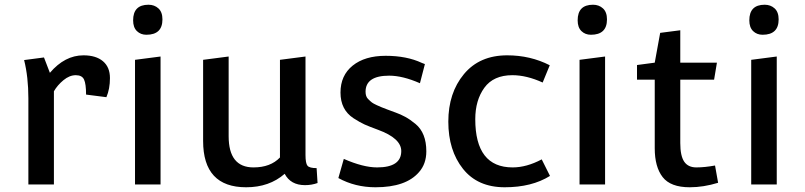

<svg xmlns="http://www.w3.org/2000/svg" viewBox="-20 -780 3405 812"><path d="M100 -364Q100 -454 82 -526L166 -537L191 -472Q254 -546 333 -546Q386 -546 415.5 -521Q445 -496 445 -450Q445 -404 430 -369L344 -380Q344 -425 335.5 -443.5Q327 -462 300.5 -462Q274 -462 248.5 -441Q223 -420 208 -394V0H100Z M608 -760Q633 -760 650 -744.5Q667 -729 667 -698Q667 -633 599 -633Q575 -633 559 -648.5Q543 -664 543 -694Q543 -760 608 -760ZM551 0V-527L659 -541V0Z M1272 -541V-125Q1272 -89 1280.5 -79Q1289 -69 1319 -69L1323 -6Q1298 3 1270 3Q1209 3 1184 -45Q1119 12 1021 12Q839 12 839 -184V-527L947 -541V-204Q947 -72 1052 -72Q1124 -72 1164 -114V-527Z M1411 -27 1434 -108Q1516 -72 1575 -72Q1677 -72 1677 -141Q1677 -195 1579 -231Q1541 -245 1522 -253.5Q1503 -262 1475 -280Q1420 -316 1420 -388.5Q1420 -461 1471.5 -502.5Q1523 -544 1611 -544Q1700 -544 1764 -514Q1776 -509 1777 -509L1756 -428Q1683 -460 1626 -460Q1526 -460 1526 -392Q1526 -372 1536.5 -361.5Q1547 -351 1553 -346.5Q1559 -342 1573 -335.5Q1587 -329 1593.5 -326.5Q1600 -324 1618 -317Q1636 -310 1654.5 -303.5Q1673 -297 1693.5 -286Q1714 -275 1737 -256Q1783 -218 1783 -140Q1783 -87 1752 -52Q1697 12 1568 12Q1482 12 1411 -27Z M2125 -546Q2223 -546 2305 -504L2275 -431Q2207 -462 2147 -462Q2067 -462 2028.5 -409Q1990 -356 1990 -276Q1990 -72 2148 -72Q2207 -72 2271 -106L2306 -36Q2229 12 2114.5 12Q2000 12 1938 -66Q1876 -144 1876 -265.5Q1876 -387 1942 -466.5Q2008 -546 2125 -546Z M2488 -760Q2513 -760 2530 -744.5Q2547 -729 2547 -698Q2547 -633 2479 -633Q2455 -633 2439 -648.5Q2423 -664 2423 -694Q2423 -760 2488 -760ZM2431 0V-527L2539 -541V0Z M2772 -641 2857 -652V-515H3012L3000 -443H2857V-175Q2857 -121 2873.5 -96.5Q2890 -72 2925 -72Q2960 -72 3004 -80L3017 -7Q2955 12 2897 12Q2816 12 2782.5 -31Q2749 -74 2749 -153V-443H2674V-505L2749 -515Z M3214 -760Q3239 -760 3256 -744.5Q3273 -729 3273 -698Q3273 -633 3205 -633Q3181 -633 3165 -648.5Q3149 -664 3149 -694Q3149 -760 3214 -760ZM3157 0V-527L3265 -541V0Z"/></svg>

Font: Convergence
Style: Regular
Weight: 400
Designer: Nicolas Silva and John Vargas
Foundry: Nicolas Silva and Jonh Vargas
Version: Version 1.002